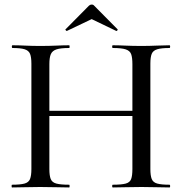

<svg xmlns="http://www.w3.org/2000/svg" viewBox="-20 -824 801 844"><path d="M562 -542Q562 -571 556.5 -586Q551 -601 532.5 -607Q514 -613 476 -613Q473 -613 473 -619Q473 -625 476 -625Q500 -625 531.5 -623.5Q563 -622 602 -622Q636 -622 668.5 -623.5Q701 -625 725 -625Q728 -625 728 -619Q728 -613 725 -613Q690 -613 671.5 -607.5Q653 -602 647 -587.5Q641 -573 641 -544V-81Q641 -52 647 -37Q653 -22 671.5 -17Q690 -12 725 -12Q728 -12 728 -6Q728 0 725 0Q701 0 668.5 -1Q636 -2 602 -2Q563 -2 531.5 -1Q500 0 476 0Q473 0 473 -6Q473 -12 476 -12Q514 -12 532.5 -17Q551 -22 556.5 -37Q562 -52 562 -81ZM155 -314V-337H597V-314ZM118 -81V-544Q118 -573 112 -587.5Q106 -602 88 -607.5Q70 -613 35 -613Q32 -613 32 -619Q32 -625 35 -625Q60 -625 91 -623.5Q122 -622 156 -622Q196 -622 227.5 -623.5Q259 -625 284 -625Q286 -625 286 -619Q286 -613 284 -613Q247 -613 228.5 -607Q210 -601 203.5 -586Q197 -571 197 -542V-81Q197 -52 203 -37Q209 -22 228 -17Q247 -12 284 -12Q286 -12 286 -6Q286 0 284 0Q258 0 227 -1Q196 -2 156 -2Q122 -2 90 -1Q58 0 33 0Q31 0 31 -6Q31 -12 33 -12Q69 -12 87.5 -17Q106 -22 112 -37Q118 -52 118 -81ZM268 -695 371 -799Q376 -804 383 -804Q390 -804 394 -799L496 -696Q499 -694 496 -690.5Q493 -687 491 -688L383 -740L274 -688Q273 -687 269.5 -690.5Q266 -694 268 -695Z"/></svg>

Font: Cormorant Light Medium
Style: Regular
Weight: 500
Version: Version 4.000